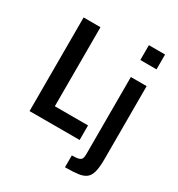

<svg xmlns="http://www.w3.org/2000/svg" viewBox="-215 -884 1136 1222"><g transform="rotate(30 353.0 -273.0)"><path d="M72 0V-688H196V-107H440V0ZM520 -634V-743H639V-634ZM446 197V110Q482 110 498 104.5Q514 99 518 87Q522 75 522 56V-510H638V26Q638 84 629.5 118.5Q621 153 600 170Q579 187 541.5 192Q504 197 446 197Z"/></g></svg>

Font: Saira SemiCondensed SemiBold
Style: Regular
Weight: 600
Width: 4
Designer: Hector Gatti with collaboration of the Omnibus-Type team
Foundry: Omnibus-Type
Version: Version 1.101